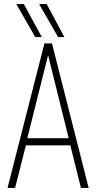

<svg xmlns="http://www.w3.org/2000/svg" viewBox="-20 -922 472 942"><path d="M17 0 198 -709H235L415 0H377L325 -209H107L54 0ZM114 -244H317L216 -651ZM265 -740 172 -902H209L296 -740ZM153 -740 60 -902H97L185 -740Z"/></svg>

Font: Georama SemiCondensed ExtraLight
Style: Regular
Weight: 200
Width: 4
Designer: Jean-Baptiste Levee
Foundry: Production Type
Version: Version 1.000